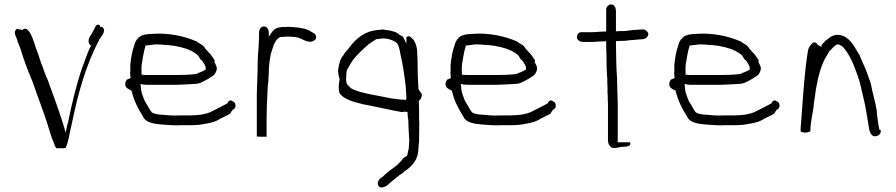

<svg xmlns="http://www.w3.org/2000/svg" viewBox="-20 -624 4035 865"><path d="M55 -494C36 -475 55 -461 60 -435C62 -430 66 -422 68 -415L72 -405C86 -357 106 -305 125 -260C145 -205 164 -152 183 -98C197 -59 206 -18 222 18C226 29 228 38 235 44C247 44 261 43 268 44V45C270 43 273 41 275 44C289 15 293 -25 303 -64C331 -204 369 -337 428 -446V-448C429 -449 432 -451 434 -454V-456C441 -465 447 -473 449 -486C449 -495 443 -503 436 -503H431C431 -508 429 -513 423 -513C419 -513 414 -511 411 -506C405 -492 397 -481 391 -468H390C381 -455 370 -432 391 -417H390C373 -388 365 -355 351 -321C325 -246 304 -159 287 -75V-74C284 -66 282 -57 280 -47L276 -26L264 -67C243 -133 220 -196 196 -261C188 -280 180 -297 174 -318C161 -347 154 -380 142 -407C139 -416 137 -424 134 -431L128 -449C122 -464 103 -511 81 -489ZM94 -410V-411ZM351 -321Z M544 -246C544 -229 557 -223 572 -216L573 -214C584 -168 603 -133 625 -98V-97C637 -72 672 -66 709 -63C737 -61 768 -58 798 -60H837C865 -60 885 -62 909 -67C937 -72 955 -77 975 -91H976L1016 -111C1021 -117 1023 -124 1028 -129C1034 -131 1041 -139 1041 -146C1041 -160 1036 -165 1027 -168V-169H1026C1016 -176 1009 -168 1004 -159V-157H1002C982 -147 961 -135 940 -125C910 -108 871 -104 828 -104H789C761 -102 737 -105 713 -107C697 -108 678 -109 665 -117C658 -124 651 -136 646 -146C640 -158 633 -164 628 -179C623 -194 615 -209 615 -231L613 -246C618 -245 622 -243 629 -243H630C635 -242 638 -242 641 -242H775C803 -243 830 -244 857 -246C880 -246 894 -256 913 -266C930 -277 947 -283 953 -301C962 -319 953 -330 946 -344V-346C947 -348 947 -349 947 -353C944 -359 941 -362 940 -363C934 -372 929 -380 920 -388C916 -393 910 -400 904 -406V-407C901 -411 898 -415 894 -419C885 -424 873 -433 864 -438C812 -461 737 -478 661 -471C643 -470 627 -469 613 -461C600 -454 589 -438 585 -421V-420C575 -393 571 -367 567 -332V-305C566 -298 566 -292 567 -285V-284C567 -282 568 -280 568 -276V-272L551 -265C548 -261 544 -253 544 -246ZM618 -287V-292C617 -305 617 -318 618 -330V-331C623 -360 627 -391 636 -419H638C651 -421 664 -422 679 -424H680C696 -424 712 -423 729 -421H737C774 -418 812 -409 839 -396H840C851 -389 870 -381 877 -367L878 -366V-365C880 -360 884 -356 885 -355H886C889 -352 891 -349 894 -346V-345L895 -344C898 -337 907 -330 907 -314V-311C898 -305 887 -300 876 -296C872 -294 864 -290 857 -290C831 -287 802 -286 775 -286H636C635 -286 633 -286 628 -287ZM940 -124V-125Z M1137 -9C1140 -9 1148 -8 1157 -8H1181V-83C1181 -125 1183 -167 1185 -208C1186 -225 1186 -240 1189 -256C1189 -267 1190 -280 1191 -294C1191 -316 1193 -344 1197 -363C1200 -387 1208 -403 1213 -422V-423H1214C1219 -433 1228 -453 1243 -457H1244C1247 -457 1251 -458 1256 -458C1259 -458 1264 -459 1270 -459H1285C1291 -458 1295 -458 1301 -458C1305 -458 1308 -457 1309 -457H1310C1313 -456 1317 -456 1322 -455H1323C1327 -452 1333 -451 1340 -448L1349 -443C1358 -439 1368 -436 1377 -436C1386 -436 1389 -438 1392 -441H1394C1408 -445 1407 -468 1395 -474L1384 -480C1362 -495 1336 -499 1301 -502C1296 -502 1292 -502 1284 -503C1277 -503 1268 -503 1262 -502H1261C1259 -502 1259 -502 1257 -503C1253 -502 1246 -502 1242 -501C1220 -498 1211 -488 1200 -472L1191 -459V-475C1191 -492 1183 -505 1169 -505C1156 -505 1147 -492 1147 -476V-461C1147 -454 1147 -448 1146 -438V-431C1146 -424 1145 -418 1145 -413C1144 -400 1143 -387 1142 -373C1142 -364 1141 -354 1141 -344C1141 -299 1138 -250 1137 -203ZM1197 -358Z M1504 -314C1501 -299 1507 -277 1510 -267V-265C1508 -255 1506 -244 1506 -234C1506 -221 1507 -210 1511 -202C1524 -186 1546 -174 1572 -166L1617 -154C1676 -143 1731 -130 1790 -119C1794 -120 1801 -120 1804 -121H1806L1807 -120H1816V-115C1817 -84 1820 -98 1820 -65C1820 -57 1821 -49 1821 -41C1822 -23 1823 -4 1824 13C1824 17 1823 18 1823 18C1823 25 1823 29 1822 37C1822 50 1817 60 1816 70C1816 80 1805 83 1800 86C1791 97 1780 110 1767 121C1745 137 1721 155 1702 174H1701L1691 182C1681 193 1678 210 1690 218C1700 225 1714 217 1725 211C1742 194 1763 179 1782 163H1783C1792 158 1797 153 1803 147H1804C1836 125 1865 96 1865 44V43C1866 36 1867 30 1867 23V21C1868 19 1868 17 1868 14V1C1868 -13 1869 -52 1869 -67C1869 -82 1868 -76 1868 -92V-113C1868 -142 1868 -139 1867 -168V-170C1873 -176 1878 -177 1880 -193V-194C1881 -199 1879 -204 1877 -206H1876L1865 -223V-225L1862 -288V-298C1862 -332 1861 -366 1859 -399C1857 -418 1849 -440 1839 -449H1838C1828 -460 1823 -464 1811 -457V-427L1802 -446C1800 -450 1798 -454 1795 -459C1790 -462 1783 -466 1778 -468L1777 -469L1775 -472C1771 -474 1768 -476 1763 -479C1751 -483 1738 -487 1725 -488H1724C1715 -490 1707 -491 1700 -491C1695 -490 1690 -489 1682 -489C1676 -488 1669 -487 1663 -486C1611 -477 1573 -438 1547 -401C1540 -394 1533 -386 1528 -377V-376C1514 -362 1508 -340 1504 -314ZM1539 -268 1540 -275V-284C1540 -290 1541 -294 1541 -298C1541 -304 1543 -308 1545 -313H1546C1556 -332 1567 -351 1581 -367C1597 -385 1615 -402 1633 -418C1645 -430 1660 -437 1673 -446L1674 -447H1676C1676 -447 1677 -448 1680 -448C1683 -448 1684 -449 1690 -449C1694 -450 1700 -450 1704 -451H1705C1730 -451 1757 -441 1770 -428C1778 -416 1779 -401 1783 -387V-384C1795 -333 1801 -292 1808 -233V-232C1808 -223 1809 -214 1810 -204C1810 -196 1811 -188 1811 -181V-180L1808 -174H1805C1801 -174 1797 -175 1795 -175H1789C1784 -175 1779 -176 1773 -177C1758 -179 1742 -180 1726 -184L1696 -190C1654 -198 1610 -205 1574 -220L1562 -226L1552 -236C1542 -243 1539 -253 1539 -268ZM1632 -413H1633ZM1821 -45Z M1987 -246C1987 -229 2000 -223 2015 -216L2016 -214C2027 -168 2046 -133 2068 -98V-97C2080 -72 2115 -66 2152 -63C2180 -61 2211 -58 2241 -60H2280C2308 -60 2328 -62 2352 -67C2380 -72 2398 -77 2418 -91H2419L2459 -111C2464 -117 2466 -124 2471 -129C2477 -131 2484 -139 2484 -146C2484 -160 2479 -165 2470 -168V-169H2469C2459 -176 2452 -168 2447 -159V-157H2445C2425 -147 2404 -135 2383 -125C2353 -108 2314 -104 2271 -104H2232C2204 -102 2180 -105 2156 -107C2140 -108 2121 -109 2108 -117C2101 -124 2094 -136 2089 -146C2083 -158 2076 -164 2071 -179C2066 -194 2058 -209 2058 -231L2056 -246C2061 -245 2065 -243 2072 -243H2073C2078 -242 2081 -242 2084 -242H2218C2246 -243 2273 -244 2300 -246C2323 -246 2337 -256 2356 -266C2373 -277 2390 -283 2396 -301C2405 -319 2396 -330 2389 -344V-346C2390 -348 2390 -349 2390 -353C2387 -359 2384 -362 2383 -363C2377 -372 2372 -380 2363 -388C2359 -393 2353 -400 2347 -406V-407C2344 -411 2341 -415 2337 -419C2328 -424 2316 -433 2307 -438C2255 -461 2180 -478 2104 -471C2086 -470 2070 -469 2056 -461C2043 -454 2032 -438 2028 -421V-420C2018 -393 2014 -367 2010 -332V-305C2009 -298 2009 -292 2010 -285V-284C2010 -282 2011 -280 2011 -276V-272L1994 -265C1991 -261 1987 -253 1987 -246ZM2061 -287V-292C2060 -305 2060 -318 2061 -330V-331C2066 -360 2070 -391 2079 -419H2081C2094 -421 2107 -422 2122 -424H2123C2139 -424 2155 -423 2172 -421H2180C2217 -418 2255 -409 2282 -396H2283C2294 -389 2313 -381 2320 -367L2321 -366V-365C2323 -360 2327 -356 2328 -355H2329C2332 -352 2334 -349 2337 -346V-345L2338 -344C2341 -337 2350 -330 2350 -314V-311C2341 -305 2330 -300 2319 -296C2315 -294 2307 -290 2300 -290C2274 -287 2245 -286 2218 -286H2079C2078 -286 2076 -286 2071 -287ZM2383 -124V-125Z M2579 -454C2582 -443 2592 -435 2609 -435H2643C2664 -435 2684 -438 2706 -438H2711V-424C2711 -415 2711 -399 2712 -383C2712 -347 2713 -301 2716 -269V-268C2716 -254 2716 -241 2717 -228V-203L2718 -195C2718 -182 2718 -169 2719 -157V9C2719 27 2731 43 2746 43C2756 43 2767 41 2777 38H2778C2800 36 2817 38 2820 25C2820 19 2818 17 2816 17H2763V-161C2762 -173 2762 -182 2762 -197C2761 -205 2761 -216 2761 -227C2761 -241 2760 -256 2760 -269C2759 -281 2758 -300 2757 -320C2757 -336 2756 -353 2756 -370C2756 -392 2755 -412 2755 -423V-439H2760C2765 -439 2769 -439 2775 -440H2794C2820 -444 2842 -444 2868 -447H2875C2888 -449 2900 -457 2901 -471C2899 -482 2886 -494 2872 -491H2871C2865 -491 2860 -491 2856 -490H2855C2838 -490 2821 -487 2802 -485H2801C2800 -485 2797 -484 2792 -484H2776L2755 -483V-573C2755 -591 2747 -604 2733 -604C2723 -604 2711 -593 2711 -582V-482H2706C2684 -482 2668 -479 2647 -479H2596C2586 -477 2579 -468 2579 -454ZM2776 -484Z M2995 -246C2995 -229 3008 -223 3023 -216L3024 -214C3035 -168 3054 -133 3076 -98V-97C3088 -72 3123 -66 3160 -63C3188 -61 3219 -58 3249 -60H3288C3316 -60 3336 -62 3360 -67C3388 -72 3406 -77 3426 -91H3427L3467 -111C3472 -117 3474 -124 3479 -129C3485 -131 3492 -139 3492 -146C3492 -160 3487 -165 3478 -168V-169H3477C3467 -176 3460 -168 3455 -159V-157H3453C3433 -147 3412 -135 3391 -125C3361 -108 3322 -104 3279 -104H3240C3212 -102 3188 -105 3164 -107C3148 -108 3129 -109 3116 -117C3109 -124 3102 -136 3097 -146C3091 -158 3084 -164 3079 -179C3074 -194 3066 -209 3066 -231L3064 -246C3069 -245 3073 -243 3080 -243H3081C3086 -242 3089 -242 3092 -242H3226C3254 -243 3281 -244 3308 -246C3331 -246 3345 -256 3364 -266C3381 -277 3398 -283 3404 -301C3413 -319 3404 -330 3397 -344V-346C3398 -348 3398 -349 3398 -353C3395 -359 3392 -362 3391 -363C3385 -372 3380 -380 3371 -388C3367 -393 3361 -400 3355 -406V-407C3352 -411 3349 -415 3345 -419C3336 -424 3324 -433 3315 -438C3263 -461 3188 -478 3112 -471C3094 -470 3078 -469 3064 -461C3051 -454 3040 -438 3036 -421V-420C3026 -393 3022 -367 3018 -332V-305C3017 -298 3017 -292 3018 -285V-284C3018 -282 3019 -280 3019 -276V-272L3002 -265C2999 -261 2995 -253 2995 -246ZM3069 -287V-292C3068 -305 3068 -318 3069 -330V-331C3074 -360 3078 -391 3087 -419H3089C3102 -421 3115 -422 3130 -424H3131C3147 -424 3163 -423 3180 -421H3188C3225 -418 3263 -409 3290 -396H3291C3302 -389 3321 -381 3328 -367L3329 -366V-365C3331 -360 3335 -356 3336 -355H3337C3340 -352 3342 -349 3345 -346V-345L3346 -344C3349 -337 3358 -330 3358 -314V-311C3349 -305 3338 -300 3327 -296C3323 -294 3315 -290 3308 -290C3282 -287 3253 -286 3226 -286H3087C3086 -286 3084 -286 3079 -287ZM3391 -124V-125Z M3587 -32C3592 -29 3600 -26 3609 -27H3610C3615 -26 3629 -30 3631 -33C3631 -81 3644 -117 3647 -161V-162L3650 -180C3657 -239 3669 -296 3688 -341C3695 -360 3707 -375 3715 -391V-392L3737 -414C3741 -417 3745 -421 3751 -424H3752C3755 -424 3758 -423 3760 -423H3762C3765 -420 3770 -418 3773 -416H3774C3807 -383 3827 -331 3844 -283L3853 -255C3857 -237 3862 -218 3866 -200C3878 -155 3885 -108 3893 -59L3896 -41C3899 -26 3906 -12 3920 -10C3936 -10 3948 -19 3948 -33C3948 -37 3948 -38 3946 -39H3942C3937 -60 3934 -86 3931 -108V-109L3930 -126C3923 -168 3911 -204 3903 -248C3899 -258 3896 -268 3892 -279L3880 -312C3870 -334 3862 -353 3852 -376C3830 -411 3814 -449 3776 -463C3747 -474 3722 -461 3707 -446H3706C3703 -444 3701 -442 3698 -439L3689 -430C3688 -429 3682 -423 3681 -420V-412C3675 -416 3666 -420 3662 -424C3660 -429 3656 -434 3645 -433C3634 -426 3622 -411 3620 -395C3606 -310 3600 -219 3593 -125L3590 -82C3589 -69 3587 -55 3587 -42ZM3880 -312Z"/></svg>

Font: Scribbler
Style: Lt
Weight: 300
Designer: Mew Too
Foundry: Cannot Into Space Fonts
Version: Version 1.001